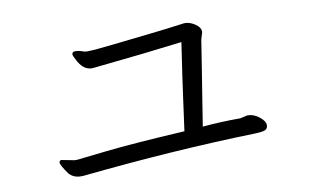

<svg xmlns="http://www.w3.org/2000/svg" viewBox="-57 -674 1114 691"><g transform="rotate(-10 500.0 -329.0)"><path d="M129 -160 176 -151H186Q189 -151 289 -162.5Q389 -174 583 -185Q588 -220 598 -295Q608 -370 628 -503Q502 -487 307 -467L295 -466Q262 -466 242 -508Q234 -523 234 -527Q234 -537 246 -537Q258 -537 269 -533Q280 -529 284 -529H293Q314 -529 384.5 -537Q455 -545 519.5 -552Q584 -559 649 -568H653Q670 -568 689 -555.5Q708 -543 708 -526L700 -499Q693 -452 683.5 -394Q674 -336 665.5 -281.5Q657 -227 651 -190Q718 -196 789 -196L816 -202Q839 -202 859 -186Q879 -170 879 -156V-155Q879 -143 869.5 -138.5Q860 -134 834 -133Q534 -125 196 -90H187Q163 -90 146 -107Q121 -142 121 -151Q121 -160 129 -160Z"/></g></svg>

Font: LXGW WenKai
Style: Regular
Weight: 400
Designer: LXGW / Fontworks Inc.
Foundry: LXGW / Fontworks Inc.
Version: Version 1.520; June 14, 2025